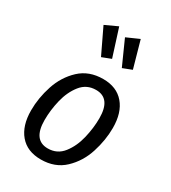

<svg xmlns="http://www.w3.org/2000/svg" viewBox="-203 -932 929 1046"><g transform="rotate(30 262.0 -409.0)"><path d="M45 -194Q45 -272 71 -351Q97 -430 154.5 -484Q212 -538 301 -538Q386 -538 432.5 -483.5Q479 -429 479 -333Q479 -256 453.5 -176.5Q428 -97 370.5 -42.5Q313 12 224 12Q138 12 91.5 -43Q45 -98 45 -194ZM389 -342Q389 -467 297 -467Q238 -467 202 -421.5Q166 -376 150.5 -311.5Q135 -247 135 -185Q135 -59 227 -59Q286 -59 322 -105Q358 -151 373.5 -216Q389 -281 389 -342ZM287 -657 230 -635 154 -794 232 -830ZM415 -662 358 -640 289 -794 368 -829Z"/></g></svg>

Font: Fira Sans Condensed
Style: Italic
Weight: 400
Width: 3
Italic angle: -8°
Designer: bBox Type GmbH & Carrois Corporate GbR & Edenspiekermann AG
Foundry: bBox Type GmbH & Carrois Corporate GbR & Edenspiekermann AG
Version: Version 4.301